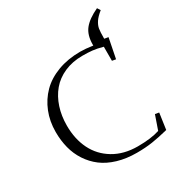

<svg xmlns="http://www.w3.org/2000/svg" viewBox="-205 -1039 1125 1195"><g transform="rotate(-30 357.0 -442.0)"><path d="M58.1 -355Q58.1 -431.2 84 -496.1Q109.9 -561 157.5 -609.1Q205.1 -657.2 277.8 -684.6Q350.6 -711.9 439.9 -711.9Q478 -711.9 529.8 -704.1V-710.9Q529.8 -779.3 562.3 -820.1Q594.7 -860.8 666 -894L680.2 -872.1Q647.5 -845.7 632.3 -822.8Q617.2 -799.8 613.5 -777.8Q609.9 -755.9 609.9 -711.9V-707L638.2 -702.1L609.9 -559.1L583 -564V-665Q540 -676.8 509.5 -679.9Q479 -683.1 439 -683.1Q366.7 -683.1 309.1 -657.7Q251.5 -632.3 214.4 -587.9Q177.2 -543.5 157.7 -483.6Q138.2 -423.8 138.2 -354Q138.2 -258.3 174.8 -183.8Q211.4 -109.4 284.4 -65.7Q357.4 -22 457 -22Q552.7 -22 613.8 -42L648.9 -143.1L676.8 -138.2L660.2 -22Q593.8 -5.4 543.5 2.2Q493.2 9.8 432.1 9.8Q356.9 9.8 294.9 -8.8Q232.9 -27.3 189.5 -60.3Q146 -93.3 116 -139.2Q85.9 -185.1 72 -239.3Q58.1 -293.5 58.1 -355Z"/></g></svg>

Font: Dehuti
Style: Book
Weight: 400
Version: Version 1.2